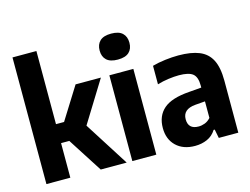

<svg xmlns="http://www.w3.org/2000/svg" viewBox="-108 -990 1543 1183"><g transform="rotate(-15 664.0 -399.0)"><path d="M54 0V-808H206.5V-341.5H258L386.5 -547H548L385.5 -284L566 0H400.5L259 -220.5H206.5V0Z M602 0V-547H755V0ZM678.5 -627Q630 -627 606.8 -648.8Q583.5 -670.5 583.5 -709.5Q583.5 -748.5 606.8 -770.5Q630 -792.5 678.5 -792.5Q727 -792.5 750.2 -770.5Q773.5 -748.5 773.5 -709.5Q773.5 -670.5 750.2 -648.8Q727 -627 678.5 -627Z M1001 10Q925 10 880.5 -33Q836 -76 836 -147.5Q836 -225 886.5 -269Q937 -313 1050.5 -321L1129.5 -327.5V-340.5Q1129.5 -395 1103.8 -415.8Q1078 -436.5 1015.5 -436.5Q985.5 -436.5 948.5 -431.5Q911.5 -426.5 877 -416V-534Q914.5 -544.5 959.2 -550Q1004 -555.5 1043.5 -555.5Q1124.5 -555.5 1176.2 -534.5Q1228 -513.5 1253 -464.8Q1278 -416 1278 -332V0H1153.5L1142.5 -56H1135.5Q1113.5 -21 1078.2 -5.5Q1043 10 1001 10ZM986 -163.5Q986 -100 1052.5 -100Q1072 -100 1092.2 -107.5Q1112.5 -115 1129.5 -134V-239.5L1067 -234.5Q986 -227.5 986 -163.5Z"/></g></svg>

Font: Encode Sans SemiCondensed SemiCondensed
Style: Bold
Weight: 700
Width: 4
Designer: Multiple Designers
Foundry: Impallari Type
Version: Version 3.000; ttfautohint (v1.8.3) -l 8 -r 50 -G 200 -x 14 